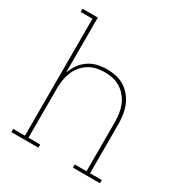

<svg xmlns="http://www.w3.org/2000/svg" viewBox="-171 -863 942 991"><g transform="rotate(30 300.0 -367.5)"><path d="M36 0V-19H106V-716H36V-735H127V-407Q137 -435 153.5 -458.5Q170 -482 194 -498.5Q218 -515 246.5 -521.5Q275 -528 303 -528Q331 -528 358 -522Q385 -516 408 -501.5Q431 -487 448.5 -465Q466 -443 476 -417.5Q486 -392 490 -364.5Q494 -337 494 -310V-19H564V0H403V-19H473V-310Q473 -335 469.5 -360Q466 -385 457 -408Q448 -431 432 -451Q416 -471 395 -484.5Q374 -498 349.5 -503.5Q325 -509 300 -509Q275 -509 250.5 -503.5Q226 -498 205 -484.5Q184 -471 168 -451Q152 -431 143 -408Q134 -385 130.5 -360Q127 -335 127 -310V-19H197V0Z"/></g></svg>

Font: Iosevka Etoile Thin
Style: Regular
Weight: 100
Designer: Belleve Invis
Foundry: Belleve Invis
Version: Version 22.1.2; ttfautohint (v1.8.4)